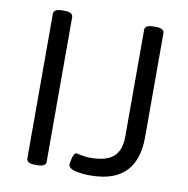

<svg xmlns="http://www.w3.org/2000/svg" viewBox="-79 -779 843 862"><g transform="rotate(10 342.0 -348.0)"><path d="M145 -702H137C109 -702 97 -694 97 -680V-20C97 -6 109 2 137 2H145C173 2 185 -6 185 -20V-680C185 -694 173 -702 145 -702ZM561 -702H553C525 -702 513 -694 513 -680V-195C513 -109 472 -72 373 -72C341 -72 318 -81 310 -81C294 -81 288 -30 288 -26C288 1 351 6 389 6C543 6 601 -79 601 -205V-680C601 -694 589 -702 561 -702Z"/></g></svg>

Font: Asap
Style: Regular
Weight: 400
Designer: Pablo Cosgaya
Foundry: Pablo Cosgaya
Version: Version 1.007;PS 001.007;hotconv 1.0.70;makeotf.lib2.5.58329